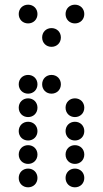

<svg xmlns="http://www.w3.org/2000/svg" viewBox="-20 -810 440 820"><path d="M100 -710C123 -710 140 -727 140 -750C140 -773 123 -790 100 -790C77 -790 60 -773 60 -750C60 -727 77 -710 100 -710ZM300 -710C323 -710 340 -727 340 -750C340 -773 323 -790 300 -790C277 -790 260 -773 260 -750C260 -727 277 -710 300 -710ZM200 -610C223 -610 240 -627 240 -650C240 -673 223 -690 200 -690C177 -690 160 -673 160 -650C160 -627 177 -610 200 -610ZM100 -410C123 -410 140 -427 140 -450C140 -473 123 -490 100 -490C77 -490 60 -473 60 -450C60 -427 77 -410 100 -410ZM200 -410C223 -410 240 -427 240 -450C240 -473 223 -490 200 -490C177 -490 160 -473 160 -450C160 -427 177 -410 200 -410ZM100 -310C123 -310 140 -327 140 -350C140 -373 123 -390 100 -390C77 -390 60 -373 60 -350C60 -327 77 -310 100 -310ZM300 -310C323 -310 340 -327 340 -350C340 -373 323 -390 300 -390C277 -390 260 -373 260 -350C260 -327 277 -310 300 -310ZM100 -210C123 -210 140 -227 140 -250C140 -273 123 -290 100 -290C77 -290 60 -273 60 -250C60 -227 77 -210 100 -210ZM300 -210C323 -210 340 -227 340 -250C340 -273 323 -290 300 -290C277 -290 260 -273 260 -250C260 -227 277 -210 300 -210ZM100 -110C123 -110 140 -127 140 -150C140 -173 123 -190 100 -190C77 -190 60 -173 60 -150C60 -127 77 -110 100 -110ZM300 -110C323 -110 340 -127 340 -150C340 -173 323 -190 300 -190C277 -190 260 -173 260 -150C260 -127 277 -110 300 -110ZM100 -10C123 -10 140 -27 140 -50C140 -73 123 -90 100 -90C77 -90 60 -73 60 -50C60 -27 77 -10 100 -10ZM300 -10C323 -10 340 -27 340 -50C340 -73 323 -90 300 -90C277 -90 260 -73 260 -50C260 -27 277 -10 300 -10Z"/></svg>

Font: TINY 5x3 80
Style: Regular
Weight: 200
Designer: Jack Halten Fahnestock
Foundry: Velvetyne Type Foundry
Version: Version 1.002;hotconv 1.0.109;makeotfexe 2.5.65596